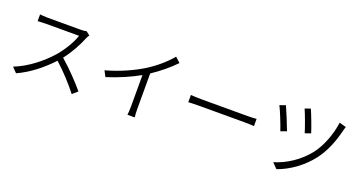

<svg xmlns="http://www.w3.org/2000/svg" viewBox="-44 -1460 4068 2172"><g transform="rotate(20 1990.0 -374.0)"><path d="M794 -667 749 -702C734 -698 709 -695 679 -695H287C256 -695 200 -699 189 -701V-620C198 -620 252 -624 287 -624H686C660 -539 585 -417 517 -340C412 -223 265 -104 104 -41L161 18C312 -50 446 -160 554 -276C657 -184 766 -64 833 24L895 -30C829 -110 707 -239 601 -330C672 -419 737 -540 771 -627C776 -639 788 -660 794 -667Z M1090 -356 1126 -287C1267 -331 1406 -392 1512 -452V-74C1512 -38 1509 10 1506 28H1594C1590 10 1588 -38 1588 -74V-499C1691 -568 1782 -643 1859 -723L1799 -778C1729 -694 1632 -610 1527 -544C1416 -475 1262 -403 1090 -356Z M2104 -428V-341C2134 -343 2184 -345 2239 -345H2790C2835 -345 2875 -342 2895 -341V-428C2874 -426 2840 -423 2789 -423H2239C2182 -423 2133 -425 2104 -428Z M3432 -747 3365 -724C3389 -673 3446 -517 3462 -461L3531 -485C3515 -540 3454 -700 3432 -747ZM3875 -686 3793 -709C3773 -559 3711 -401 3631 -299C3531 -171 3383 -74 3239 -32L3300 30C3442 -19 3589 -123 3692 -258C3775 -366 3828 -506 3859 -633C3862 -647 3869 -671 3875 -686ZM3154 -687 3084 -662C3107 -620 3176 -450 3195 -388L3266 -414C3242 -480 3179 -633 3154 -687Z"/></g></svg>

Font: Source Han Sans JP Normal
Style: Regular
Weight: 350
Designer: Ryoko NISHIZUKA 西塚涼子 (kana, bopomofo & ideographs); Paul D. Hunt (Latin, Greek & Cyrillic); Sandoll Communications 산돌커뮤니
Foundry: Adobe
Version: Version 2.002;hotconv 1.0.116;makeotfexe 2.5.65601